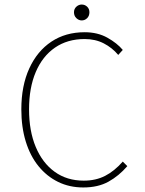

<svg xmlns="http://www.w3.org/2000/svg" viewBox="-20 -814 640 846"><path d="M347 12Q286 12 236 -12.5Q186 -37 149.5 -82Q113 -127 93.5 -190.5Q74 -254 74 -332Q74 -436 109 -512.5Q144 -589 206.5 -630.5Q269 -672 353 -672Q410 -672 453 -648Q496 -624 521 -594L501 -572Q474 -604 437 -623Q400 -642 353 -642Q277 -642 222 -604Q167 -566 137.5 -496.5Q108 -427 108 -332Q108 -237 137.5 -166.5Q167 -96 221 -57Q275 -18 349 -18Q402 -18 443 -39Q484 -60 521 -102L541 -82Q504 -39 458 -13.5Q412 12 347 12ZM340 -724Q327 -724 316.5 -734Q306 -744 306 -760Q306 -775 316.5 -784.5Q327 -794 340 -794Q354 -794 364 -784.5Q374 -775 374 -760Q374 -744 364 -734Q354 -724 340 -724Z"/></svg>

Font: Source Code Pro ExtraLight ExtraLight
Style: Regular
Weight: 250
Monospace: yes
Version: Version 1.018;hotconv 1.0.116;makeotfexe 2.5.65601